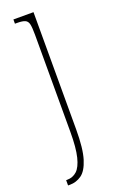

<svg xmlns="http://www.w3.org/2000/svg" viewBox="-152 -575 517 853"><g transform="rotate(-20 106.5 -148.0)"><path d="M12 240V215H17Q44 215 63 197.5Q82 180 92.5 137.5Q103 95 103 20V-440Q103 -473 99.5 -489Q96 -505 84 -510.5Q72 -516 47 -516H36V-536H131V18Q131 109 116 157Q101 205 76 222.5Q51 240 21 240Z"/></g></svg>

Font: Noto Serif Georgian ExtraCondensed Thin
Style: Regular
Weight: 100
Width: 2
Designer: Monotype Design Team, Akaki Razmadze
Foundry: Google LLC
Version: Version 2.003; ttfautohint (v1.8.4.7-5d5b)